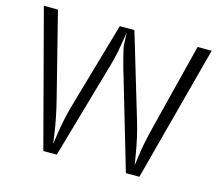

<svg xmlns="http://www.w3.org/2000/svg" viewBox="-100 -836 1095 956"><g transform="rotate(15 448.0 -357.5)"><path d="M878.4 -706.5 692.9 -7.3H623.5L484.4 -480Q481.9 -488.3 479.2 -497.1Q476.6 -505.9 473.9 -515.9Q471.2 -525.9 468.3 -536.9Q465.3 -547.9 461.9 -560.1Q456.1 -583 452.9 -597.9Q449.7 -612.8 449.2 -616.7L446.3 -684.6L435.1 -617.2Q430.2 -585.4 421.9 -550.3Q413.6 -515.1 401.9 -477.1L267.1 -7.3H197.8L13.2 -706.5H85.9L195.8 -271Q218.8 -178.7 229 -104L235.8 -54.2L243.2 -104Q255.9 -192.9 281.2 -277.8L404.8 -706.5H480L609.4 -273.9Q632.3 -198.7 647.9 -103.5L655.8 -56.2L662.1 -104Q670.9 -172.9 696.3 -272L805.7 -706.5Z"/></g></svg>

Font: Sahel Light FD
Style: Light-FD
Weight: 300
Foundry: Saber Rastikerdar (saber.rastikerdar@gmail.com)
Version: Version 3.3.0